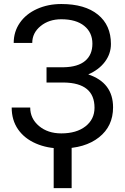

<svg xmlns="http://www.w3.org/2000/svg" viewBox="-20 -741 633 971"><path d="M447.3 -520Q447.3 -463.9 410.6 -433.1Q374 -402.3 302.7 -400.9H215.3V-323.7H303.2Q458 -321.3 458 -196.3Q458 -137.7 412.4 -102.1Q366.7 -66.4 290 -66.4Q221.7 -66.4 177.2 -103.8Q132.8 -141.1 132.8 -197.3H39.1Q39.1 -133.3 71.3 -86.9Q103.5 -40.5 161.4 -15.4Q219.2 9.8 290 9.8Q409.2 9.8 480.5 -46.4Q551.8 -102.5 551.8 -198.2Q551.8 -322.8 426.3 -364.7Q480.5 -388.2 510.7 -428.7Q541 -469.2 541 -518.6Q541 -613.8 475.1 -667.2Q409.2 -720.7 290 -720.7Q222.7 -720.7 167 -695.6Q111.3 -670.4 80.3 -625.5Q49.3 -580.6 49.3 -523.9H143.1Q143.1 -574.7 185.3 -609.1Q227.5 -643.6 290 -643.6Q364.7 -643.6 406 -610.1Q447.3 -576.7 447.3 -520ZM342.3 210.4V-39.6H251.5V210.4Z"/></svg>

Font: FAU Chimera
Style: Regular
Weight: 400
Version: Version 1.002;hotconv 1.0.117;makeotfexe 2.5.65602